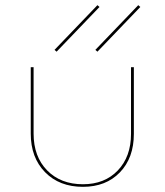

<svg xmlns="http://www.w3.org/2000/svg" viewBox="-20 -718 637 743"><path d="M191 -525 357 -698 365 -691 199 -518ZM349 -525 515 -698 523 -691 357 -518ZM99 -201V-458H110V-201Q110 -112 162.5 -58.5Q215 -5 301 -5Q385 -5 436 -58.5Q487 -112 487 -200V-458H498V-200Q498 -107 444 -51Q390 5 301 5Q210 5 154.5 -51.5Q99 -108 99 -201Z"/></svg>

Font: Ysabeau SC Hairline
Style: Regular
Weight: 100
Designer: Christian Thalmann (Catharsis Fonts)
Version: Version 0.003